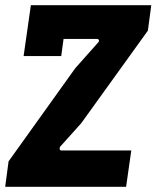

<svg xmlns="http://www.w3.org/2000/svg" viewBox="-20 -720 603 740"><path d="M0 0 13 -98 270 -457 358 -556Q363 -561 361 -565.5Q359 -570 354 -570H225L216 -504H71L99 -700H563L550 -602L293 -245L213 -156Q209 -151 210 -145.5Q211 -140 217 -140H486L466 0Z"/></svg>

Font: Finlandica
Style: Italic
Weight: 400
Italic angle: -8°
Designer: Niklas Ekholm, Juho Hiilivirta, Jaakko Suomalainen
Foundry: Helsinki Type Studio
Version: Version 1.064